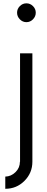

<svg xmlns="http://www.w3.org/2000/svg" viewBox="-20 -828 291 1181"><path d="M12.5 258.3Q48.3 257.5 75.4 230.8Q102.5 204.2 102.5 166.7H103.3V-500H179.2V166.7Q179.2 235.8 130.4 284.6Q81.7 333.3 12.5 333.3ZM102.1 -790.4Q119.2 -807.5 142.5 -807.5Q165.8 -807.5 182.9 -790.4Q200 -773.3 200 -750Q200 -726.7 182.9 -709.2Q165.8 -691.7 142.5 -691.7Q119.2 -691.7 102.1 -709.2Q85 -726.7 85 -750Q85 -773.3 102.1 -790.4Z"/></svg>

Font: 0xA000
Style: Regular
Weight: 400
Version: Version 0.1